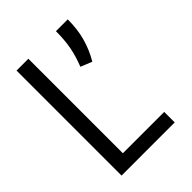

<svg xmlns="http://www.w3.org/2000/svg" viewBox="-185 -717 808 808"><g transform="rotate(-45 219.0 -312.5)"><path d="M58.6 -625H128.9V-62.5H375V0H58.6ZM293 -625H363.3Q363.3 -566.4 350.1 -518.6Q336.9 -470.7 310.5 -425.8L259.8 -446.3Q277.3 -490.2 285.2 -531.7Q293 -573.2 293 -625Z"/></g></svg>

Font: Sudo Var
Style: Regular
Weight: 400
Monospace: yes
Designer: Jens Kutilek
Foundry: Jens Kutilek
Version: Version 0.065;FEAKit 1.0